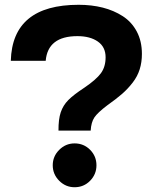

<svg xmlns="http://www.w3.org/2000/svg" viewBox="-20 -764 653 798"><path d="M307.1 -744.1Q360.8 -744.1 407 -732.4Q453.1 -720.7 490.2 -696.8Q527.3 -672.9 548.6 -632.8Q569.8 -592.8 569.8 -540Q569.8 -504.9 560.5 -475.6Q551.3 -446.3 531.2 -420.4Q511.2 -394.5 487.1 -373.5Q462.9 -352.5 425.8 -326.2Q385.7 -295.9 372.3 -275.9Q358.9 -255.9 356.9 -221.2H223.1Q222.7 -268.1 232.4 -297.1Q242.2 -326.2 263.9 -348.1Q285.6 -370.1 331.1 -399.9Q379.9 -433.1 399.4 -459.7Q418.9 -486.3 418.9 -525.9Q418.9 -568.8 386.7 -591.3Q354.5 -613.8 301.8 -613.8Q178.7 -613.8 169.9 -511.2H24.9Q31.2 -744.1 307.1 -744.1ZM199.2 -77.1Q199.2 -114.3 226.1 -141.1Q252.9 -168 290 -168Q328.1 -168 354.5 -141.4Q380.9 -114.7 380.9 -77.1Q380.9 -39.6 354.5 -12.7Q328.1 14.2 290 14.2Q252.9 14.2 226.1 -12.7Q199.2 -39.6 199.2 -77.1Z"/></svg>

Font: Nacelle Bold
Style: Regular
Weight: 700
Designer: Sora Sagano
Foundry: Sora Sagano
Version: Version 1.000;FEAKit 1.0